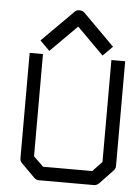

<svg xmlns="http://www.w3.org/2000/svg" viewBox="-53 -842 599 833"><g transform="rotate(5 246.0 -425.0)"><path d="M123 -634 102 -655 239 -792Q247 -800 259 -800Q273 -800 281 -792L418 -655L397 -634L376 -613L260 -729L144 -613ZM60 -597H118V-152L161 -110H375L416 -153V-597H476V-141Q476 -129 468 -121L410 -60Q400 -50 388 -50H148Q136 -50 127 -59L68 -118Q60 -126 60 -139Z"/></g></svg>

Font: IBM 3270 Semi-Condensed
Style: Condensed
Weight: 400
Monospace: yes
Version: Version 2.3.1